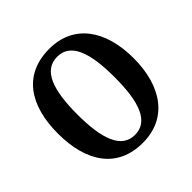

<svg xmlns="http://www.w3.org/2000/svg" viewBox="-187 -889 1063 1063"><g transform="rotate(-45 344.0 -357.5)"><path d="M345 10C535 10 640 -137 640 -358C640 -580 535 -725 346 -725C145 -725 48 -580 48 -359C48 -137 145 10 345 10ZM345 -52C239 -52 199 -166 199 -358C199 -550 239 -663 346 -663C452 -663 491 -550 491 -358C491 -166 452 -52 345 -52Z"/></g></svg>

Font: Noto Serif Thai Condensed
Style: Bold
Weight: 700
Width: 3
Designer: Monotype Design Team
Foundry: Monotype Imaging Inc.
Version: Version 2.002